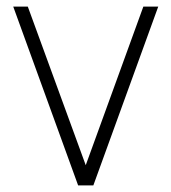

<svg xmlns="http://www.w3.org/2000/svg" viewBox="-20 -560 518 580"><path d="M216 0H262L458 -540H413L239 -61L64 -540H20Z"/></svg>

Font: Hauora ExtraLight
Style: Regular
Weight: 200
Designer: Mikhail Sharanda
Foundry: WCYS & Co.
Version: Version 1.010